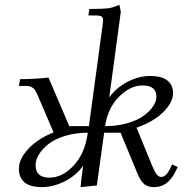

<svg xmlns="http://www.w3.org/2000/svg" viewBox="-20 -766 773 793"><path d="M58.1 -69.8Q58.1 -109.4 96.9 -151.1Q135.7 -192.9 201.2 -219.2L136.2 -371.1Q128.9 -387.2 124.5 -394Q120.1 -400.9 111.1 -406Q102.1 -411.1 87.9 -411.1H58.1L63 -439Q122.1 -439 180.2 -445.8L266.1 -245.1H347.2L403.8 -662.1Q405.8 -677.7 405.8 -683.1Q405.8 -693.4 399.2 -697.8Q392.6 -702.1 375 -702.1H345.2L349.1 -729Q402.3 -729 424.1 -731.4Q445.8 -733.9 473.1 -746.1L479 -717.8L431.2 -363.8Q461.4 -404.8 507.6 -428.5Q553.7 -452.1 600.1 -452.1Q648.4 -452.1 671.6 -433.3Q694.8 -414.6 694.8 -380.9Q694.8 -342.8 653.8 -302.5Q612.8 -262.2 543.9 -238.8L608.9 -80.1Q619.1 -55.7 627.4 -45.4Q635.7 -35.2 646 -35.2Q665 -35.2 680.2 -64.9L690.9 -86.9L713.9 -76.2L703.1 -54.2Q671.9 6.8 617.2 6.8Q591.8 6.8 576.4 -5.1Q561 -17.1 547.9 -48.8L478 -217.8H410.2L379.9 0L313 6.8L314.9 -17.1L323.2 -81.1Q293.5 -40 246.3 -16.6Q199.2 6.8 152.8 6.8Q58.1 6.8 58.1 -69.8ZM127 -84Q127 -32.2 184.1 -32.2Q234.9 -32.2 280.5 -78.4Q326.2 -124.5 339.8 -201.2L342.8 -217.8Q292.5 -217.8 250.2 -205.1Q208 -192.4 181.9 -172.4Q155.8 -152.3 141.4 -129.2Q127 -106 127 -84ZM414.1 -245.1Q463.4 -245.1 504.9 -256.8Q546.4 -268.6 572 -286.9Q597.7 -305.2 611.8 -326.2Q626 -347.2 626 -367.2Q626 -413.1 568.8 -413.1Q518.1 -413.1 471.4 -366.2Q424.8 -319.3 414.1 -245.1Z"/></svg>

Font: Dihjauti
Style: Italic
Weight: 400
Italic angle: -9°
Designer: T. Christopher White
Version: Version 3.0.0